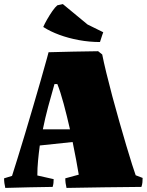

<svg xmlns="http://www.w3.org/2000/svg" viewBox="-20 -916 719 941"><path d="M6 5Q0 -19 0 -42L39 -54Q50 -88 66.5 -141.5Q83 -195 102.5 -259.5Q122 -324 141.5 -391Q161 -458 179 -520Q197 -582 210 -630L218 -660Q279 -662 339.5 -663Q400 -664 461 -665L481 -649Q488 -613 501 -559.5Q514 -506 530.5 -444Q547 -382 565 -319.5Q583 -257 599 -202.5Q615 -148 627.5 -109.5Q640 -71 645 -57L679 -44Q679 -33 678 -22Q677 -11 673 0Q580 1 489.5 2Q399 3 306 5Q300 -19 300 -42L366 -60Q361 -92 353 -133.5Q345 -175 336 -220L175 -203Q170 -166 166.5 -129Q163 -92 163 -56L243 -38Q243 -28 242 -19Q241 -10 238 0Q180 1 122 2Q64 3 6 5ZM190 -282H323Q308 -348 292 -407.5Q276 -467 261 -504H247Q231 -449 216 -393Q201 -337 190 -282ZM470 -710Q418 -710 366.5 -719.5Q315 -729 270.5 -745.5Q226 -762 195 -782L192 -784Q199 -800 211 -821Q223 -842 236.5 -861.5Q250 -881 261 -890L288 -896L409 -796L486 -758L481 -744Q478 -736 475.5 -727Q473 -718 470 -710Z"/></svg>

Font: Labrada Black
Style: Regular
Weight: 900
Designer: Mercedes Jáuregui
Foundry: Omnibus-Type Team
Version: Version 1.000; ttfautohint (v1.8.4.7-5d5b)